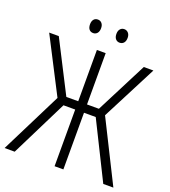

<svg xmlns="http://www.w3.org/2000/svg" viewBox="-156 -995 982 1108"><g transform="rotate(20 335.0 -440.5)"><path d="M1 0 189 -376 15 -714H74L235 -399H308V-714H362V-399H435L596 -714H655L481 -376L669 0H607L434 -348H362V0H308V-348H236L63 0ZM220 -840Q220 -859 229 -870Q238 -881 254 -881Q269 -881 278.5 -870Q288 -859 288 -840Q288 -820 278.5 -809Q269 -798 254 -798Q238 -798 229 -809Q220 -820 220 -840ZM382 -840Q382 -859 391.5 -870Q401 -881 416 -881Q431 -881 441 -870Q451 -859 451 -840Q451 -820 441.5 -809Q432 -798 416 -798Q401 -798 391.5 -809Q382 -820 382 -840Z"/></g></svg>

Font: Noto Sans Condensed Light
Style: Regular
Weight: 300
Width: 3
Designer: Monotype Design Team
Foundry: Monotype Imaging Inc.
Version: Version 2.013; ttfautohint (v1.8.4.7-5d5b)